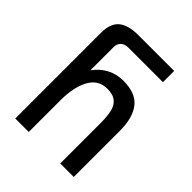

<svg xmlns="http://www.w3.org/2000/svg" viewBox="-220 -915 1039 1039"><g transform="rotate(45 300.0 -395.0)"><path d="M229 -790H502.5V-704H239Q210 -704 194.8 -689.2Q179.5 -674.5 179.5 -649V-472Q211 -515 253.5 -536.8Q296 -558.5 345.5 -558.5Q441 -558.5 482.5 -505.5Q524 -452.5 524 -351.5V0H420.5V-306Q420.5 -359.5 413 -393.5Q405.5 -427.5 382.5 -447Q359.5 -466.5 315 -466.5Q247 -466.5 213.2 -404.8Q179.5 -343 179.5 -241.5V0H76.5V-658Q76.5 -727.5 114 -758.8Q151.5 -790 229 -790Z"/></g></svg>

Font: JuliaMono Medium
Style: Regular
Weight: 500
Monospace: yes
Designer: cormullion
Foundry: corm
Version: Version 0.054; ttfautohint (v1.8.4)